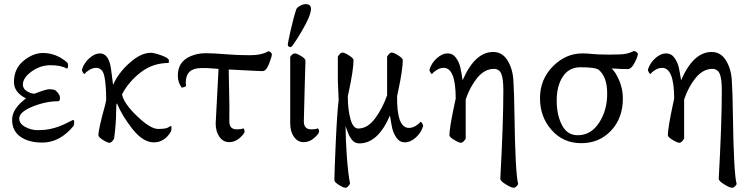

<svg xmlns="http://www.w3.org/2000/svg" viewBox="-20 -679 3622 921"><path d="M72.3 -110.4Q72.3 -85.9 100.6 -70.3Q128.9 -54.7 160.6 -54.7Q192.4 -54.7 217.3 -59.6Q242.2 -64.5 261.2 -71.8Q280.3 -79.1 295.4 -86.4Q310.5 -93.8 319.8 -98.6Q329.1 -103.5 330.1 -103.5Q335.9 -103.5 335.9 -93.8Q335.9 -84 333 -75.2Q267.6 4.9 182.6 4.9Q117.2 4.9 77.6 -23.4Q38.1 -51.8 38.1 -104.5Q38.1 -157.2 104.5 -207Q46.9 -236.3 46.9 -285.2Q46.9 -349.6 92.8 -387.2Q138.7 -424.8 185.5 -424.8Q251 -424.8 303.7 -377.9Q306.6 -373 306.6 -363.8Q306.6 -354.5 301.8 -349.6Q272.5 -366.2 222.7 -366.2Q172.9 -366.2 131.3 -335.9Q89.8 -305.7 89.8 -273.4Q89.8 -252.9 109.4 -241.2Q128.9 -229.5 145.5 -229.5Q200.2 -251 216.3 -251Q232.4 -251 244.1 -247.1Q267.6 -227.5 267.6 -210.4Q267.6 -193.4 259.8 -193.4Q199.2 -193.4 135.7 -167.5Q72.3 -141.6 72.3 -110.4Z M452.1 -30.3Q452.1 -59.6 484.4 -175.8L489.3 -198.2Q489.3 -273.4 480.5 -313.5Q471.7 -353.5 441.4 -353.5Q424.8 -353.5 408.7 -343.8Q392.6 -334 385.7 -324.2Q381.8 -324.2 377.4 -332Q373 -339.8 373 -344.7Q382.8 -377 408.7 -399.9Q434.6 -422.9 459.5 -422.9Q502.4 -422.9 512.7 -347.2Q520 -292.5 522.5 -271.5Q545.9 -327.1 600.6 -376.5Q655.3 -425.8 704.1 -425.8Q719.7 -425.8 754.9 -413.1Q790 -400.4 790 -389.6Q790 -378.9 789.1 -377Q713.9 -377 655.8 -332.5Q597.7 -288.1 565.4 -226.6Q573.2 -183.6 637.2 -122.1Q701.2 -60.5 738.3 -60.5Q775.4 -60.5 786.1 -67.4Q796.9 -74.2 799.8 -74.7Q802.7 -75.2 802.7 -65.9Q802.7 -56.6 799.8 -47.9Q769.5 3.9 717.8 3.9Q666 3.9 615.2 -60.5Q564.5 -125 541 -183.6Q538.1 -177.7 538.1 -175.8L537.1 -144.5Q537.1 -86.9 527.3 -13.7Q515.6 5.9 505.4 5.9Q495.1 5.9 473.6 -7.8Q452.1 -21.5 452.1 -30.3Z M851.6 -258.8Q833 -283.7 833 -316.4Q833 -349.6 848.1 -373Q863.3 -396.5 896 -410.2Q928.7 -423.8 966.3 -423.8Q1003.9 -423.8 1061.5 -418.9Q1119.1 -414.1 1177.7 -414.1Q1236.3 -414.1 1267.6 -433.6Q1279.3 -430.7 1284.2 -419.9Q1284.2 -407.2 1270.5 -372.6Q1256.8 -337.9 1239.3 -337.9Q1221.7 -337.9 1077.1 -345.7Q1077.1 -310.5 1079.1 -240.2Q1081.1 -169.9 1080.1 -98.6Q1079.1 -58.6 1115.2 -58.6Q1139.6 -58.6 1146.5 -63.5Q1153.3 -58.6 1153.3 -48.3Q1153.3 -38.1 1130.4 -17.6Q1107.4 2.9 1079.1 2.9Q1050.8 2.9 1032.7 -22.5Q1014.6 -47.9 1014.6 -86.9L1028.3 -348.6L973.6 -352.5H945.8Q871.1 -352.5 871.1 -283.2Q871.1 -276.4 872.1 -270.5Q873 -264.6 864.7 -261.7Q856.4 -258.8 851.6 -258.8Z M1446.3 -659.2Q1471.7 -659.2 1471.7 -636.7Q1471.7 -604.5 1428.2 -530.8Q1384.8 -457 1375 -453.1H1372.1Q1369.1 -453.1 1364.7 -456.1Q1360.4 -459 1360.4 -465.3Q1360.4 -471.7 1374.5 -534.7Q1388.7 -597.7 1401.4 -634.8Q1404.3 -642.6 1418.9 -650.9Q1433.6 -659.2 1446.3 -659.2ZM1372.1 -86.9V-406.2Q1383.8 -422.9 1393.6 -422.9Q1403.3 -422.9 1424.3 -410.2Q1445.3 -397.5 1445.3 -387.7Q1444.3 -353.5 1441.4 -254.4Q1438.5 -155.3 1437.5 -98.6Q1436.5 -58.6 1472.7 -58.6Q1497.1 -58.6 1503.9 -63.5Q1510.7 -58.6 1510.7 -48.3Q1510.7 -38.1 1487.8 -17.6Q1464.8 2.9 1436.5 2.9Q1408.2 2.9 1390.1 -22.5Q1372.1 -47.9 1372.1 -86.9Z M1675.8 -390.6Q1675.8 -345.7 1653.3 -240.2L1648.4 -217.8Q1648.4 -153.3 1661.1 -107.9Q1673.8 -62.5 1698.2 -62.5Q1743.2 -62.5 1778.8 -110.4Q1814.5 -158.2 1836.9 -221.7V-407.2Q1848.6 -426.8 1858.9 -426.8Q1869.1 -426.8 1890.6 -413.1Q1912.1 -399.4 1912.1 -390.6Q1912.1 -345.7 1889.6 -240.2L1884.8 -217.8Q1882.8 -65.4 1941.4 -65.4Q1958 -65.4 1974.1 -75.2Q1990.2 -85 1997.1 -94.7Q2001 -94.7 2005.4 -86.9Q2009.8 -79.1 2009.8 -74.2Q2000 -42 1974.1 -19Q1948.2 3.9 1922.9 3.9Q1897.5 3.9 1882.3 -17.6Q1867.2 -39.1 1861.8 -62.5Q1856.4 -85.9 1850.6 -125Q1793 8.8 1704.1 8.8Q1677.7 8.8 1663.6 -15.1Q1659.2 -22.5 1656.7 -25.9Q1654.3 -29.3 1650.9 -38.6Q1647.5 -47.9 1642.6 -60.1Q1637.7 -72.3 1637.7 -74.2Q1637.7 -12.7 1643.6 69.3Q1649.4 151.4 1659.2 202.1Q1647.5 221.7 1637.2 221.7Q1627 221.7 1605.5 208Q1584 194.3 1584 185.5Q1584 154.3 1590.3 9.8Q1596.7 -134.8 1604.5 -199.2L1600.6 -291V-407.2Q1612.3 -426.8 1622.6 -426.8Q1632.8 -426.8 1654.3 -413.1Q1675.8 -399.4 1675.8 -390.6Z M2394.5 -246.1Q2394.5 -302.7 2384.3 -325.7Q2374 -348.6 2349.6 -348.6Q2304.7 -348.6 2269.5 -305.7Q2234.4 -262.7 2213.9 -202.1V-13.7Q2201.2 5.9 2191.4 5.9Q2181.6 5.9 2158.7 -7.8Q2135.7 -21.5 2135.7 -30.3Q2135.7 -64.5 2161.1 -183.6L2166 -206.1Q2166 -353.5 2108.4 -353.5Q2091.8 -353.5 2075.7 -343.8Q2059.6 -334 2052.7 -324.2Q2048.8 -324.2 2044.4 -332Q2040 -339.8 2040 -344.7Q2049.8 -377 2075.7 -399.9Q2101.6 -422.9 2127 -422.9Q2152.3 -422.9 2167.5 -401.4Q2182.6 -379.9 2188 -356.4Q2193.4 -333 2199.2 -293.9Q2257.8 -429.7 2345.7 -429.7Q2388.7 -429.7 2413.6 -390.6Q2438.5 -351.6 2442.4 -296.4Q2446.3 -241.2 2447.8 -129.4Q2451.7 153.8 2465.8 204.1Q2455.1 221.7 2443.8 221.7Q2432.6 221.7 2405.8 205.1Q2378.9 188.5 2379.9 177.7Q2394.5 -85.9 2394.5 -246.1Z M2764.6 -356.4Q2709 -356.4 2679.7 -311.5Q2650.4 -266.6 2650.4 -196.8Q2650.4 -127 2675.8 -78.6Q2701.2 -30.3 2751 -30.3Q2814.5 -30.3 2853.5 -89.8Q2892.6 -149.4 2892.6 -229.5Q2892.6 -309.6 2852.5 -343.8Q2836.9 -356.4 2764.6 -356.4ZM2774.4 -422.9Q2795.9 -422.9 2823.2 -419.9Q2850.6 -417 2905.8 -417Q2960.9 -417 2981.4 -420.9Q3002 -424.8 3020.5 -434.6Q3035.2 -431.6 3040 -420.9Q3040 -409.2 3024.4 -378.4Q3008.8 -347.7 2991.7 -347.7Q2974.6 -347.7 2962.4 -348.1Q2950.2 -348.6 2937 -349.6Q2923.8 -350.6 2914.1 -350.6Q2934.6 -331.1 2951.2 -291Q2967.8 -251 2967.8 -206.1Q2967.8 -112.3 2911.1 -52.2Q2854.5 7.8 2768.1 7.8Q2681.6 7.8 2626 -55.2Q2570.3 -118.2 2570.3 -208Q2570.3 -297.9 2631.8 -360.4Q2693.4 -422.9 2774.4 -422.9Z M3442.4 -246.1Q3442.4 -302.7 3432.1 -325.7Q3421.9 -348.6 3397.5 -348.6Q3352.5 -348.6 3317.4 -305.7Q3282.2 -262.7 3261.7 -202.1V-13.7Q3249 5.9 3239.3 5.9Q3229.5 5.9 3206.5 -7.8Q3183.6 -21.5 3183.6 -30.3Q3183.6 -64.5 3209 -183.6L3213.9 -206.1Q3213.9 -353.5 3156.2 -353.5Q3139.6 -353.5 3123.5 -343.8Q3107.4 -334 3100.6 -324.2Q3096.7 -324.2 3092.3 -332Q3087.9 -339.8 3087.9 -344.7Q3097.7 -377 3123.5 -399.9Q3149.4 -422.9 3174.8 -422.9Q3200.2 -422.9 3215.3 -401.4Q3230.5 -379.9 3235.8 -356.4Q3241.2 -333 3247.1 -293.9Q3305.7 -429.7 3393.6 -429.7Q3436.5 -429.7 3461.4 -390.6Q3486.3 -351.6 3490.2 -296.4Q3494.1 -241.2 3495.6 -129.4Q3499.5 153.8 3513.7 204.1Q3502.9 221.7 3491.7 221.7Q3480.5 221.7 3453.6 205.1Q3426.8 188.5 3427.7 177.7Q3442.4 -85.9 3442.4 -246.1Z"/></svg>

Font: CrimsonText-Roman
Style: Roman
Weight: 400
Version: Version 0.13